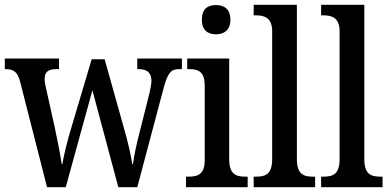

<svg xmlns="http://www.w3.org/2000/svg" viewBox="-20 -780 1627 800"><path d="M64 -439 176 0H254L365 -404L473 0H552L662 -414C680 -480 694 -492 727 -492H738V-536H552V-492H557C593 -492 611 -477 611 -443C611 -432 607 -410 603 -393L563 -234C548 -177 538 -128 534 -96H531C527 -128 511 -196 499 -237L416 -533H362L273 -234C260 -190 245 -129 240 -97H237C233 -128 219 -197 209 -245L173 -407C169 -422 166 -439 166 -450C166 -483 183 -492 218 -492H226V-536H0V-492H2C36 -492 53 -482 64 -439Z M880 -637C913 -637 940 -654 940 -698C940 -743 913 -759 880 -759C846 -759 821 -743 821 -698C821 -654 846 -637 880 -637ZM755 0H1012V-44H1001C962 -44 935 -55 935 -117V-536H760V-492H769C807 -492 833 -481 833 -423V-113C833 -54 805 -44 766 -44H755Z M1037 0H1293V-44H1283C1244 -44 1217 -55 1217 -117V-760H1037V-716H1048C1080 -716 1114 -707 1114 -650V-117C1114 -55 1087 -44 1048 -44H1037Z M1318 0H1574V-44H1564C1525 -44 1498 -55 1498 -117V-760H1318V-716H1329C1361 -716 1395 -707 1395 -650V-117C1395 -55 1368 -44 1329 -44H1318Z"/></svg>

Font: Noto Serif Myanmar Condensed Medium
Style: Regular
Weight: 500
Width: 3
Designer: Ben Mitchell and the Monotype Design Team
Foundry: Monotype Imaging Inc.
Version: Version 2.106